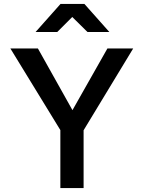

<svg xmlns="http://www.w3.org/2000/svg" viewBox="-20 -963 736 983"><path d="M408 0H289V-297L33 -715H174L351 -399L530 -715H662L408 -296ZM540 -799H428L350 -876L273 -799H162L290 -943H412Z"/></svg>

Font: Wix Madefor Text SemiBold
Style: Regular
Weight: 600
Designer: Dalton Maag Ltd
Foundry: Dalton Maag Ltd
Version: Version 3.100